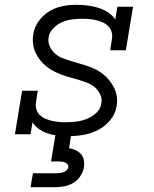

<svg xmlns="http://www.w3.org/2000/svg" viewBox="-20 -558 640 798"><path d="M261 8Q240 8 219 5.5Q198 3 178.5 -3.5Q159 -10 142.5 -21.5Q126 -33 115 -50L107 0H42L72 -181H137L130 -136Q127 -121 130.5 -106.5Q134 -92 143.5 -82Q153 -72 166 -66Q179 -60 193 -56.5Q207 -53 222 -51.5Q237 -50 252 -50Q274 -50 296 -52.5Q318 -55 340 -63.5Q362 -72 380 -88.5Q398 -105 401 -128Q405 -147 397 -164.5Q389 -182 375.5 -194Q362 -206 344.5 -213Q327 -220 309 -225.5Q291 -231 272.5 -236Q254 -241 236.5 -247.5Q219 -254 202.5 -262.5Q186 -271 172 -282.5Q158 -294 146.5 -308.5Q135 -323 127.5 -339.5Q120 -356 117.5 -375Q115 -394 118 -414Q121 -434 130 -452Q139 -470 153 -485Q167 -500 185 -511Q203 -522 222.5 -528Q242 -534 261 -536Q280 -538 299 -538Q322 -538 345 -535Q368 -532 389 -525.5Q410 -519 428.5 -507Q447 -495 459 -477L468 -530H533L503 -349H438L445 -394Q448 -409 444.5 -423Q441 -437 431.5 -447.5Q422 -458 409 -464Q396 -470 382.5 -473.5Q369 -477 354 -478.5Q339 -480 324 -480Q303 -480 281.5 -477.5Q260 -475 239.5 -466.5Q219 -458 202 -441Q185 -424 182 -403Q179 -383 186.5 -366Q194 -349 207.5 -336.5Q221 -324 238.5 -317Q256 -310 274 -304.5Q292 -299 310 -294Q328 -289 345.5 -283Q363 -277 379.5 -268.5Q396 -260 410 -248.5Q424 -237 435.5 -222.5Q447 -208 455 -191.5Q463 -175 465.5 -156Q468 -137 465 -118Q460 -85 438 -58.5Q416 -32 386 -17Q356 -2 324.5 3Q293 8 261 8ZM107 220 117 162H217Q224 162 231 161Q238 160 244.5 157.5Q251 155 256.5 150Q262 145 264 138Q264 138 264 138Q264 138 264 138Q265 131 261 125.5Q257 120 251 117.5Q245 115 238.5 114Q232 113 225 113H192L211 0H276L267 58Q281 60 294 66Q307 72 316.5 82.5Q326 93 328.5 107.5Q331 122 329 137Q326 156 314 174Q302 192 284 202.5Q266 213 246.5 216.5Q227 220 207 220Z"/></svg>

Font: Iosevka Curly Slab LtExObl
Style: Regular
Weight: 300
Width: 7
Italic angle: -9°
Monospace: yes
Designer: Belleve Invis
Foundry: Belleve Invis
Version: Version 11.1.0; ttfautohint (v1.8.3)